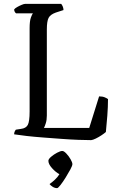

<svg xmlns="http://www.w3.org/2000/svg" viewBox="-20 -724 613 992"><path d="M451 0Q425 0 384.5 -1.5Q344 -3 297.5 -6.5Q251 -10 204 -13.5Q157 -17 117.5 -21.5Q78 -26 53 -30Q53 -38 56 -44.5Q59 -51 62 -54L88 -58Q114 -61 123.5 -78.5Q133 -96 133 -148V-578Q133 -615 139.5 -633Q146 -651 150 -655H63Q54 -662 53 -675Q57 -681 68.5 -687.5Q80 -694 92 -699Q104 -704 110 -704H296Q300 -700 304 -691Q308 -682 308 -672L268 -659Q240 -649 231 -631.5Q222 -614 222 -572V-127Q222 -104 216.5 -87Q211 -70 207 -63H441L492 -226Q510 -226 521.5 -221Q533 -216 538 -212Q538 -173 534.5 -126.5Q531 -80 527 -42Q518 -34 503.5 -24.5Q489 -15 474.5 -8Q460 -1 451 0ZM275 248Q263 248 252 241Q241 234 236 227Q249 218 263.5 204.5Q278 191 287 176Q268 166 249 145Q230 124 230 107Q230 98 244 86Q258 74 275 65Q292 56 302 56Q310 56 322.5 69Q335 82 344.5 98.5Q354 115 354 124Q354 132 343.5 151.5Q333 171 319 193.5Q305 216 292.5 232Q280 248 275 248Z"/></svg>

Font: Texturina Light
Style: Regular
Weight: 300
Designer: Guillermo Torres Carreño
Foundry: Omnibus-Type
Version: Version 1.002; ttfautohint (v1.8.3)